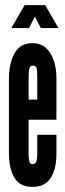

<svg xmlns="http://www.w3.org/2000/svg" viewBox="-20 -724 256 752"><path d="M107 8Q58.5 8 36.8 -27.5Q15 -63 15 -123.5V-418Q15 -474.5 36.8 -514.8Q58.5 -555 107 -555Q139.5 -555 160.2 -536Q181 -517 191 -485.8Q201 -454.5 201 -418V-255H92V-121Q92 -102.5 94.8 -91.8Q97.5 -81 108 -81Q119 -81 122.5 -92Q126 -103 126 -121.5V-196H201V-122Q201 -61.5 178.5 -26.8Q156 8 107 8ZM92 -334H126V-426Q126 -446.5 123.5 -456.8Q121 -467 108 -467Q98.5 -467 95.2 -456.2Q92 -445.5 92 -426ZM24.5 -614 76.5 -704H157L209 -614H140L116.5 -659L94 -614Z"/></svg>

Font: League Gothic Condensed
Style: Regular
Weight: 400
Width: 3
Designer: The League of Moveable Type
Version: Version 2.001